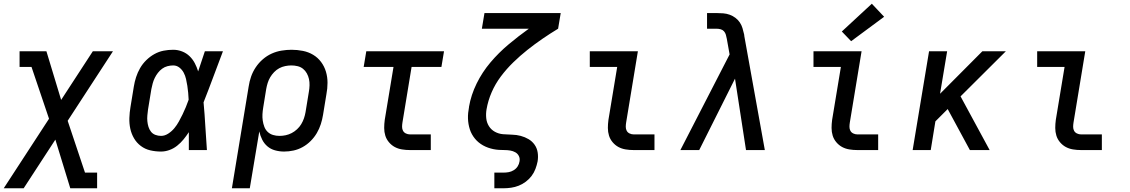

<svg xmlns="http://www.w3.org/2000/svg" viewBox="-42 -805 6062 1030"><path d="M-22 205 221 -168 127 -446H63V-530H207L286 -269L456 -530H564L321 -157L414 121H479V205H335L255 -56L85 205Z M822 8Q792 8 764 1.5Q736 -5 713.5 -22Q691 -39 677 -63Q663 -87 657 -114.5Q651 -142 652 -172Q653 -202 658 -231L676 -341Q680 -366 688 -391Q696 -416 709.5 -439.5Q723 -463 743 -482.5Q763 -502 786.5 -515Q810 -528 835.5 -533Q861 -538 887 -538Q912 -538 935 -529Q958 -520 975 -503.5Q992 -487 1003 -466Q1014 -445 1021 -422Q1030 -449 1039 -476Q1048 -503 1057 -530H1154Q1128 -462 1102.5 -393Q1077 -324 1050 -256Q1056 -192 1059.5 -128Q1063 -64 1068 0H971Q971 -24 971 -48Q971 -72 971 -96Q958 -76 942.5 -57Q927 -38 908 -23Q889 -8 866.5 0Q844 8 822 8ZM822 -76Q842 -76 861 -88.5Q880 -101 893.5 -117.5Q907 -134 917.5 -153Q928 -172 937.5 -191.5Q947 -211 955 -230.5Q963 -250 970 -270Q969 -289 967.5 -307.5Q966 -326 963 -344.5Q960 -363 956 -381Q952 -399 943.5 -415Q935 -431 920.5 -442.5Q906 -454 887 -454Q872 -454 856.5 -450Q841 -446 828 -436.5Q815 -427 805 -414Q795 -401 788 -386.5Q781 -372 777 -357Q773 -342 770 -327L752 -217Q750 -202 748.5 -186Q747 -170 748.5 -154.5Q750 -139 754.5 -124.5Q759 -110 768 -98.5Q777 -87 791.5 -81.5Q806 -76 822 -76Z M1202 205 1292 -341Q1296 -368 1305 -394Q1314 -420 1330 -444Q1346 -468 1368 -487Q1390 -506 1415.5 -517.5Q1441 -529 1468.5 -533.5Q1496 -538 1522 -538Q1553 -538 1583 -532Q1613 -526 1638 -511Q1663 -496 1680.5 -472.5Q1698 -449 1706.5 -420.5Q1715 -392 1715 -361Q1715 -330 1709 -299L1691 -189Q1687 -164 1679 -139Q1671 -114 1657.5 -91Q1644 -68 1624.5 -48.5Q1605 -29 1581.5 -16Q1558 -3 1532.5 2.5Q1507 8 1482 8Q1457 8 1433.5 1.5Q1410 -5 1392.5 -20Q1375 -35 1364.5 -56Q1354 -77 1349 -100L1298 205ZM1457 -76Q1474 -76 1490.5 -79.5Q1507 -83 1522.5 -91Q1538 -99 1551.5 -111.5Q1565 -124 1574 -139Q1583 -154 1588.5 -170Q1594 -186 1597 -203L1615 -313Q1618 -330 1618.5 -347.5Q1619 -365 1615.5 -381Q1612 -397 1604 -411.5Q1596 -426 1583.5 -436Q1571 -446 1554.5 -450Q1538 -454 1521 -454Q1505 -454 1488 -450.5Q1471 -447 1456 -439Q1441 -431 1428.5 -418Q1416 -405 1407.5 -390.5Q1399 -376 1394 -360Q1389 -344 1386 -327L1370 -228Q1367 -210 1366 -192.5Q1365 -175 1367.5 -158Q1370 -141 1376 -125Q1382 -109 1394 -97.5Q1406 -86 1422.5 -81Q1439 -76 1457 -76Z M2157 0Q2135 0 2114 -3.5Q2093 -7 2075.5 -16.5Q2058 -26 2044.5 -42Q2031 -58 2025 -77.5Q2019 -97 2019 -118.5Q2019 -140 2022 -162L2069 -446H1909L1923 -530H2340L2326 -446H2166L2117 -148Q2115 -136 2115 -124.5Q2115 -113 2120 -103.5Q2125 -94 2135.5 -89Q2146 -84 2157 -84H2269V0Z M2610 205V121H2659Q2673 121 2687 118.5Q2701 116 2714 108Q2727 100 2735 87.5Q2743 75 2745 61Q2748 45 2741.5 32Q2735 19 2722.5 12Q2710 5 2695 2.5Q2680 0 2664.5 0Q2649 0 2634 -1Q2619 -2 2604.5 -5Q2590 -8 2576 -13Q2562 -18 2549.5 -25Q2537 -32 2526 -41Q2515 -50 2506 -61Q2497 -72 2490 -84.5Q2483 -97 2478.5 -111Q2474 -125 2471.5 -139.5Q2469 -154 2468.5 -169Q2468 -184 2469.5 -199.5Q2471 -215 2474 -230Q2474 -231 2474 -231.5Q2474 -232 2474 -232Q2485 -296 2515 -357Q2545 -418 2589 -470Q2633 -522 2686 -566.5Q2739 -611 2795 -651H2543L2557 -735H2966L2952 -651Q2909 -625 2867.5 -596.5Q2826 -568 2787 -537Q2748 -506 2711.5 -470.5Q2675 -435 2645 -395Q2615 -355 2595.5 -310Q2576 -265 2568 -218Q2564 -194 2566.5 -170.5Q2569 -147 2581 -128Q2593 -109 2613 -98Q2633 -87 2657 -85Q2681 -83 2705 -82.5Q2729 -82 2751.5 -76Q2774 -70 2793.5 -58.5Q2813 -47 2826 -28.5Q2839 -10 2842.5 13.5Q2846 37 2842 61Q2838 81 2830.5 101Q2823 121 2810 138.5Q2797 156 2779 169.5Q2761 183 2741 191Q2721 199 2700 202Q2679 205 2659 205Z M3357 0Q3335 0 3314 -3.5Q3293 -7 3275.5 -16.5Q3258 -26 3244.5 -42Q3231 -58 3225 -77.5Q3219 -97 3219 -118.5Q3219 -140 3222 -162L3269 -446H3122V-530H3380L3317 -148Q3315 -136 3315 -124.5Q3315 -113 3320 -103.5Q3325 -94 3335.5 -89Q3346 -84 3357 -84H3469V0Z M3608 0 3872 -513 3857 -597Q3855 -608 3852 -618.5Q3849 -629 3842 -637Q3835 -645 3824 -648Q3813 -651 3801 -651H3751V-723V-735H3801Q3820 -735 3838 -733.5Q3856 -732 3872.5 -726Q3889 -720 3903 -709.5Q3917 -699 3926.5 -685Q3936 -671 3941 -654.5Q3946 -638 3950 -620Q3950 -618 3950.5 -616Q3951 -614 3951 -611L4061 0H3960L3901 -383L3709 0Z M4557 0Q4535 0 4514 -3.5Q4493 -7 4475.5 -16.5Q4458 -26 4444.5 -42Q4431 -58 4425 -77.5Q4419 -97 4419 -118.5Q4419 -140 4422 -162L4469 -446H4322V-530H4580L4517 -148Q4515 -136 4515 -124.5Q4515 -113 4520 -103.5Q4525 -94 4535.5 -89Q4546 -84 4557 -84H4669V0ZM4524 -584 4474 -636 4635 -785 4701 -715Z M4854 0 4942 -530H5039L5001 -302L5228 -530H5354L5111 -288L5267 0H5161L5042 -220L4976 -154L4951 0Z M5757 0Q5735 0 5714 -3.5Q5693 -7 5675.5 -16.5Q5658 -26 5644.5 -42Q5631 -58 5625 -77.5Q5619 -97 5619 -118.5Q5619 -140 5622 -162L5669 -446H5522V-530H5780L5717 -148Q5715 -136 5715 -124.5Q5715 -113 5720 -103.5Q5725 -94 5735.5 -89Q5746 -84 5757 -84H5869V0Z"/></svg>

Font: Iosevka Slab MdExObl
Style: Regular
Weight: 500
Width: 7
Italic angle: -9°
Monospace: yes
Designer: Belleve Invis
Foundry: Belleve Invis
Version: Version 11.1.1; ttfautohint (v1.8.3)